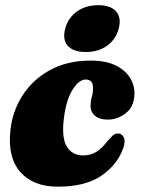

<svg xmlns="http://www.w3.org/2000/svg" viewBox="-20 -707 542 740"><path d="M310 -400.5Q284.5 -400.5 259.5 -361Q234.5 -321.5 226 -248.5Q217 -175 237.8 -141.5Q258.5 -108 300.5 -108Q329 -108 351 -121.5Q373 -135 393 -162Q405.5 -176 414.2 -184.5Q423 -193 435.5 -192.5Q449 -192.5 456.8 -178Q464.5 -163.5 455 -136Q431 -70 369.2 -28.8Q307.5 12.5 203.5 12.5Q108 12.5 58.5 -43.8Q9 -100 20 -203Q27 -276.5 66.2 -338.2Q105.5 -400 172.5 -436.8Q239.5 -473.5 329.5 -473.5Q389 -473.5 427 -454.2Q465 -435 482.5 -404.8Q500 -374.5 498 -341Q496 -295.5 464.8 -270.8Q433.5 -246 395 -246Q363.5 -246 345.8 -261.2Q328 -276.5 329 -302Q329.5 -320 334 -334.2Q338.5 -348.5 338.5 -368Q339 -400.5 310 -400.5ZM310.5 -506.5Q262.5 -506.5 241.2 -530.5Q220 -554.5 231.5 -597Q242.5 -638.5 276.5 -662.8Q310.5 -687 358.5 -687Q407 -687 427.8 -662.8Q448.5 -638.5 437.5 -597Q426.5 -555 392.8 -530.8Q359 -506.5 310.5 -506.5Z"/></svg>

Font: Fraunces 72pt S050 Black
Style: Italic
Weight: 900
Italic angle: -16°
Version: Version 1.000; ttfautohint (v1.8.3)